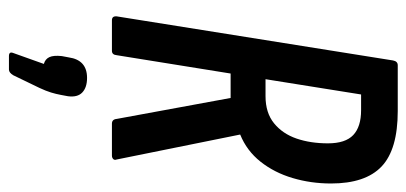

<svg xmlns="http://www.w3.org/2000/svg" viewBox="-266 -430 931 440"><g transform="rotate(90 200.0 -209.5)"><path d="M26 0Q16 0 17 -11L118 -644Q120 -655 129 -655H234Q322 -655 361 -618Q400 -581 400 -502Q400 -456 387.5 -414Q375 -372 350 -340.5Q325 -309 288 -294V-293L345 -11Q347 -6 344 -3Q341 0 336 0H263Q253 0 252 -11L204 -272H148L106 -11Q105 0 96 0ZM161 -352H200Q238 -352 262 -371.5Q286 -391 297 -423Q308 -455 308 -495Q308 -535 289 -553Q270 -571 232 -571H196ZM108 236Q97 236 101 226L126 156Q115 153 110.5 143.5Q106 134 108 115L111 99Q117 57 158 57Q180 57 191.5 68Q203 79 200 101L197 117Q195 128 191.5 139.5Q188 151 181 166L152 226Q146 236 139 236Z"/></g></svg>

Font: Sofia Sans Extra Condensed SemiBold
Style: Italic
Weight: 600
Italic angle: -9°
Designer: Botio Nikoltchev, Ani Petrova
Foundry: lettersoup
Version: Version 4.101